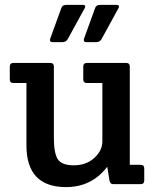

<svg xmlns="http://www.w3.org/2000/svg" viewBox="-20 -752 639 784"><path d="M510 -79H554Q569 -79 569 -64V-15Q569 0 554 0H442Q430 0 427 -15L418 -71Q354 12 250 12Q88 12 88 -158V-413H35Q20 -413 20 -428V-480Q20 -495 35 -495H185Q200 -495 200 -480V-188Q200 -128 215.5 -102.5Q231 -77 281.5 -77Q332 -77 365 -107Q398 -137 398 -175V-413H335Q320 -413 320 -428V-480Q320 -495 335 -495H495Q510 -495 510 -480ZM323 -594 368 -718Q372 -732 388 -732H456Q466 -732 466 -726Q466 -723 464 -719L395 -593Q388 -580 373 -580H333Q319 -580 323 -594ZM185 -594 230 -718Q234 -732 250 -732H318Q328 -732 328 -726Q328 -723 326 -719L257 -593Q250 -580 235 -580H195Q184 -580 184 -588Q184 -591 185 -594Z"/></svg>

Font: Crete Round
Style: Regular
Weight: 400
Designer: Veronika Burian
Foundry: TypeTogether
Version: Version 1.001